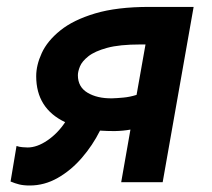

<svg xmlns="http://www.w3.org/2000/svg" viewBox="-20 -538 626 567"><path d="M318.4 -150.9Q295.9 -150.9 275.4 -152.3Q253.4 -108.4 221.4 -71.5Q189.5 -34.7 150.4 -12.5Q111.3 9.8 67.9 9.8Q49.3 9.8 36.6 6.6Q23.9 3.4 11.2 -2L28.8 -106.9Q37.1 -104 46.6 -103.3Q56.2 -102.5 61.5 -102.5Q89.4 -102.5 119.9 -123.3Q150.4 -144 172.4 -177.2Q86.9 -217.8 86.9 -313Q86.9 -345.7 103.3 -381.3Q119.6 -417 158 -448Q196.3 -479 260.7 -498.3Q325.2 -517.6 420.9 -517.6H551.8L460.4 0H337.9L365.2 -155.3Q344.2 -151.4 318.4 -150.9ZM383.3 -257.8 409.7 -406.7H394.5Q333 -406.7 296.4 -396.7Q259.8 -386.7 241 -371.8Q222.2 -356.9 216.1 -341.8Q210 -326.7 210 -315.9Q210 -281.2 238.5 -264.2Q267.1 -247.1 310.5 -247.6Q325.2 -248 344.2 -249.8Q363.3 -251.5 383.3 -257.8Z"/></svg>

Font: Cascadia Code NF SemiBold
Style: Italic
Weight: 600
Italic angle: -10°
Monospace: yes
Designer: Aaron Bell
Foundry: Saja Typeworks
Version: Version 2404.023; ttfautohint (v1.8.4)